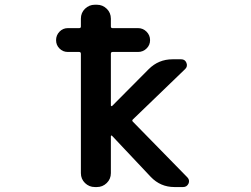

<svg xmlns="http://www.w3.org/2000/svg" viewBox="-20 -794 1040 794"><path d="M701.2 -20.5Q643.6 -20.5 603.5 -62.5L443.4 -232.4Q442.4 -234.4 440.4 -233.4Q438.5 -232.4 438.5 -230.5V-78.1Q438.5 -53.7 421.4 -37.1Q404.3 -20.5 380.9 -20.5H372.1Q348.6 -20.5 331.5 -37.1Q314.5 -53.7 314.5 -78.1V-571.3Q314.5 -579.1 307.6 -579.1H260.7Q240.2 -579.1 226.1 -593.3Q211.9 -607.4 211.9 -627.9Q211.9 -648.4 226.1 -663.1Q240.2 -677.7 260.7 -677.7H307.6Q314.5 -677.7 314.5 -684.6V-716.8Q314.5 -741.2 331.5 -757.8Q348.6 -774.4 372.1 -774.4H380.9Q404.3 -774.4 421.4 -757.8Q438.5 -741.2 438.5 -716.8V-684.6Q438.5 -677.7 445.3 -677.7H550.8Q571.3 -677.7 585.9 -663.1Q600.6 -648.4 600.6 -627.9Q600.6 -607.4 585.9 -593.3Q571.3 -579.1 550.8 -579.1H445.3Q438.5 -579.1 438.5 -571.3V-358.4Q438.5 -356.4 440.4 -355.5Q442.4 -354.5 443.4 -355.5L594.7 -507.8Q635.7 -548.8 693.4 -548.8H729.5Q745.1 -548.8 751 -534.2Q756.8 -519.5 746.1 -508.8L530.3 -300.8Q524.4 -295.9 529.3 -291L753.9 -61.5Q761.7 -53.7 761.7 -44.9Q761.7 -40 759.8 -35.2Q752.9 -20.5 737.3 -20.5Z"/></svg>

Font: Rounded Mgen+ 2m medium
Style: Regular
Weight: 500
Designer: [Source Han Sans]
Ryoko NISHIZUKA  (kana & ideographs); Paul D. Hunt (Latin, Greek & Cyrillic); Wenlong ZHANG  (bopomofo
Version: Version 1.059.20150602